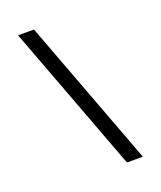

<svg xmlns="http://www.w3.org/2000/svg" viewBox="-161 -861 922 1100"><g transform="rotate(-20 300.0 -311.0)"><path d="M517 138 180 -760H83L420 138Z"/></g></svg>

Font: IBM Plex Mono Medm
Style: Regular
Weight: 500
Monospace: yes
Designer: Mike Abbink, Paul van der Laan, Pieter van Rosmalen
Foundry: Bold Monday
Version: Version 2.004